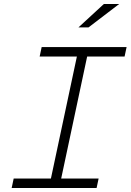

<svg xmlns="http://www.w3.org/2000/svg" viewBox="-20 -934 649 954"><path d="M38 0 48 -47H233L362 -653H177L187 -700H609L599 -653H413L284 -47H470L460 0ZM370 -798 496 -914H572L420 -798Z"/></svg>

Font: Red Hat Mono
Style: Italic
Weight: 300
Italic angle: -12°
Monospace: yes
Designer: Pentagram, MCKL
Foundry: Pentagram, MCKL
Version: Version 1.023